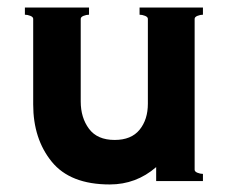

<svg xmlns="http://www.w3.org/2000/svg" viewBox="-20 -480 604 509"><path d="M496 -30Q496 -25 503.5 -22Q511 -19 518 -19V0H394V-37Q341 9 271 9Q166 9 117 -51.5Q68 -112 68 -203V-430Q68 -435 60.5 -438Q53 -441 46 -441V-460H216V-441Q209 -441 201.5 -438Q194 -435 194 -430V-211Q194 -168 216 -138.5Q238 -109 284 -109Q328 -109 350 -136Q372 -163 372 -205V-430Q372 -435 364.5 -438Q357 -441 350 -441V-460H518V-441Q511 -441 503.5 -438Q496 -435 496 -430Z"/></svg>

Font: Aoboshi One
Style: Regular
Weight: 400
Designer: IKIMOJI
Foundry: Natsumi Matsuba
Version: Version 1.000; ttfautohint (v1.8.3)